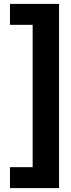

<svg xmlns="http://www.w3.org/2000/svg" viewBox="-20 -841 363 982"><path d="M282 -821V121H31V14H147V-714H31V-821Z"/></svg>

Font: FiraGO SemiBold
Style: Regular
Weight: 600
Designer: bBox Type
Foundry: bBox Type GmbH
Version: Version 1.001;PS 001.001;hotconv 1.0.88;makeotf.lib2.5.64775